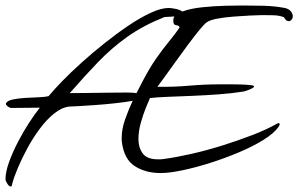

<svg xmlns="http://www.w3.org/2000/svg" viewBox="-59 -614 1086 699"><path d="M-20 65Q-26 65 -32.5 54.5Q-39 44 -39 39Q-39 12 -26 -24Q-13 -60 6.5 -97.5Q26 -135 47.5 -168Q69 -201 86 -222Q61 -222 35 -221.5Q9 -221 -17 -221Q-23 -221 -29.5 -225.5Q-36 -230 -38 -236Q-34 -247 -14 -251.5Q6 -256 32.5 -257.5Q59 -259 83 -260Q107 -261 118 -264Q136 -286 167 -318Q198 -350 238 -386Q278 -422 322 -457Q366 -492 409 -521Q452 -550 490 -567.5Q528 -585 555 -585Q563 -585 579 -582Q595 -579 605 -572Q634 -583 677 -587.5Q720 -592 760.5 -593Q801 -594 824 -594Q862 -594 901 -593Q940 -592 978 -585Q994 -581 1000.5 -572Q1007 -563 1007 -555Q1007 -548 1002.5 -542.5Q998 -537 992 -537Q982 -537 975 -551Q959 -558 935.5 -558.5Q912 -559 896 -559Q881 -559 852 -557.5Q823 -556 790.5 -553.5Q758 -551 731.5 -546Q705 -541 694 -533Q686 -528 667.5 -505.5Q649 -483 626 -452Q603 -421 580 -389Q557 -357 539 -332Q521 -307 514 -298Q572 -297 629 -302Q686 -307 744 -307H781Q799 -307 817.5 -306.5Q836 -306 854 -304Q866 -303 866 -299Q866 -296 858 -292Q850 -288 841.5 -285Q833 -282 829 -281Q786 -274 737 -270.5Q688 -267 640 -265Q592 -263 552 -261.5Q512 -260 487 -257Q482 -246 472 -221.5Q462 -197 453.5 -166.5Q445 -136 445 -107Q445 -77 460.5 -55.5Q476 -34 516 -34Q521 -34 526 -34Q531 -34 536 -35Q581 -41 636.5 -53.5Q692 -66 749.5 -84Q807 -102 859 -122Q911 -142 948 -163Q954 -166 956 -166Q959 -166 959 -162Q959 -157 955 -152Q939 -129 900.5 -105Q862 -81 811 -59.5Q760 -38 706.5 -21Q653 -4 605 6Q557 16 526 16Q471 16 432 -9Q393 -34 385 -95Q384 -99 384 -103.5Q384 -108 384 -112Q384 -144 396.5 -179.5Q409 -215 424 -247Q396 -242 359.5 -238Q323 -234 287 -231.5Q251 -229 225 -227.5Q199 -226 193 -226Q166 -223 138.5 -201Q111 -179 86 -145.5Q61 -112 40.5 -74Q20 -36 5.5 -1.5Q-9 33 -15 57Q-15 59 -16 62Q-17 65 -20 65ZM195 -275Q217 -275 254 -275.5Q291 -276 328.5 -276.5Q366 -277 388 -277Q393 -277 408 -277Q423 -277 438 -275L457 -312Q485 -366 509.5 -401Q534 -436 555.5 -462Q577 -488 595 -514Q592 -521 586.5 -521.5Q581 -522 576.5 -524.5Q572 -527 572 -539V-542Q572 -548 576 -554L540 -552Q462 -521 404.5 -480Q347 -439 298 -388Q249 -337 195 -275Z"/></svg>

Font: Hurricane
Style: Regular
Weight: 400
Designer: Robert E. Leuschke
Foundry: Robert E. Leuschke
Version: Version 1.010; ttfautohint (v1.8.3)